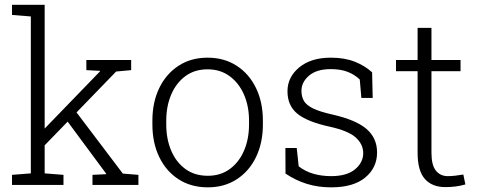

<svg xmlns="http://www.w3.org/2000/svg" viewBox="-20 -782 2026 812"><path d="M30.8 0V-42.5L110.4 -48.8V-712.4L30.8 -718.8V-761.7H168.9V-238.3L402.3 -479.5L402.8 -482.4L345.2 -485.4V-528.3H534.7V-485.4L471.2 -479.5L303.7 -306.6L499.5 -47.9L565.4 -42.5V0H371.1V-42.5L429.2 -45.4L428.7 -47.9L266.1 -267.6L168.9 -167.5V-48.8L248.5 -42.5V0Z M858.9 10.3Q788.1 10.3 735.4 -23.7Q682.6 -57.6 653.6 -117.7Q624.5 -177.7 624.5 -255.9V-272Q624.5 -349.6 653.6 -409.7Q682.6 -469.7 735.1 -503.9Q787.6 -538.1 857.9 -538.1Q928.2 -538.1 981 -503.9Q1033.7 -469.7 1062.7 -409.7Q1091.8 -349.6 1091.8 -272V-255.9Q1091.8 -177.7 1062.7 -117.7Q1033.7 -57.6 981.2 -23.7Q928.7 10.3 858.9 10.3ZM858.9 -38.6Q913.1 -38.6 952.1 -67.4Q991.2 -96.2 1012.2 -145.3Q1033.2 -194.3 1033.2 -255.9V-272Q1033.2 -332.5 1012 -381.6Q990.7 -430.7 951.4 -459.7Q912.1 -488.8 857.9 -488.8Q802.7 -488.8 763.7 -459.7Q724.6 -430.7 703.9 -381.6Q683.1 -332.5 683.1 -272V-255.9Q683.1 -194.3 703.9 -145.3Q724.6 -96.2 763.9 -67.4Q803.2 -38.6 858.9 -38.6Z M1380.4 10.3Q1324.7 10.3 1277.1 -4.6Q1229.5 -19.5 1187.5 -47.9L1187 -156.2H1234.9L1243.2 -78.6Q1271.5 -56.6 1306.2 -46.9Q1340.8 -37.1 1380.4 -37.1Q1446.8 -37.1 1481.4 -65.9Q1516.1 -94.7 1516.1 -134.3Q1516.1 -171.4 1485.1 -200Q1454.1 -228.5 1375 -246.1Q1280.3 -266.6 1238 -300.8Q1195.8 -335 1195.8 -396Q1195.8 -456.1 1245.6 -497.1Q1295.4 -538.1 1378.9 -538.1Q1437 -538.1 1480 -521.2Q1522.9 -504.4 1553.7 -476.1L1556.2 -367.7H1508.3L1501.5 -445.8Q1479.5 -466.8 1450 -478.3Q1420.4 -489.7 1378.9 -489.7Q1319.3 -489.7 1287.1 -462.2Q1254.9 -434.6 1254.9 -397.9Q1254.9 -374 1264.9 -356Q1274.9 -337.9 1303.5 -323.7Q1332 -309.6 1386.7 -297.4Q1485.4 -274.9 1530 -236.6Q1574.7 -198.2 1574.7 -137.2Q1574.7 -72.8 1524.7 -31.2Q1474.6 10.3 1380.4 10.3Z M1863.3 9.3Q1807.6 9.3 1776.9 -25.1Q1746.1 -59.6 1746.1 -136.2V-481H1654.8V-528.3H1746.1V-664.1H1804.7V-528.3H1927.7V-481H1804.7V-136.2Q1804.7 -83.5 1823.5 -60.3Q1842.3 -37.1 1873.5 -37.1Q1889.6 -37.1 1906 -39.1Q1922.4 -41 1939.5 -43.9L1948.2 -2Q1910.2 9.3 1863.3 9.3Z"/></svg>

Font: Roboto Slab Light
Style: Regular
Weight: 300
Designer: Google
Version: Version 2.000; ttfautohint (v1.8.1.43-b0c9)